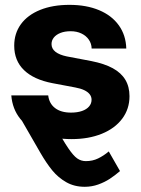

<svg xmlns="http://www.w3.org/2000/svg" viewBox="-20 -546 565 771"><path d="M146.7 -143.6Q174.3 -90.3 197.9 -46.3Q232.7 17.7 253.7 48.5Q274.6 79.3 290 90.1Q305.5 101 324.8 101Q351.9 101 374 90.2Q396.2 79.5 416.8 62.1L461.9 141Q441 158.9 420.7 172.2Q400.4 185.5 374.6 194.8Q348.7 204.1 320.1 204.1Q278.4 204.1 246 185.6Q213.6 167.1 190 138.3Q166.5 109.6 142.4 68L53.9 -85.7ZM25.4 -162.8H173.6Q177.4 -130.2 201.2 -112Q224.9 -93.8 265 -93.8Q290.5 -93.8 309.2 -100.3Q327.8 -106.8 337.7 -118.5Q347.7 -130.1 347.7 -145.4Q347.7 -158 340 -167.6Q332.4 -177.2 317.9 -184.1Q303.3 -190.9 282 -194.8L190.8 -212Q115.3 -226.5 76.2 -264.6Q37.1 -302.6 37.1 -362.6Q37.1 -411.9 64 -448.9Q90.9 -485.8 141.2 -506.2Q191.4 -526.5 259 -526.5Q326.8 -526.5 377.8 -505.2Q428.8 -483.9 457.2 -444.2Q485.6 -404.6 487.1 -351.1H348Q347.6 -370.8 336.7 -386.7Q325.8 -402.6 306.8 -411.6Q287.9 -420.6 263.7 -420.6Q240.2 -420.6 222.9 -413.8Q205.5 -406.9 196.2 -395.3Q186.9 -383.7 186.9 -369Q186.9 -350.4 202.7 -338Q218.5 -325.7 247.7 -319.6L347.1 -300.7Q399.3 -290.4 433.1 -271.9Q466.9 -253.3 483.4 -225.5Q500 -197.7 500 -159.7Q500 -108.4 470.7 -69.3Q441.4 -30.2 388.7 -8.8Q335.9 12.6 267.6 12.6Q199.5 12.6 146.2 -8.4Q93 -29.5 61.3 -68.9Q29.7 -108.4 25.4 -162.8Z"/></svg>

Font: Intratopia Thin
Style: Regular
Weight: 100
Designer: Rasmus Andersson
Foundry: rsms
Version: Version 3.000;Glyphs 3.2.3 (3260)